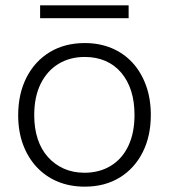

<svg xmlns="http://www.w3.org/2000/svg" viewBox="-20 -690 632 718"><path d="M297 8Q241 8 195.5 -11Q150 -30 117 -65.5Q84 -101 66 -150Q48 -199 48 -259Q48 -339 79 -400Q110 -461 166 -495Q222 -529 297 -529Q352 -529 397.5 -510Q443 -491 475.5 -455.5Q508 -420 526 -370.5Q544 -321 544 -260Q544 -181 513.5 -120.5Q483 -60 427.5 -26Q372 8 297 8ZM296 -44Q352 -44 394.5 -70Q437 -96 460 -144.5Q483 -193 483 -260Q483 -310 470.5 -349.5Q458 -389 433.5 -418Q409 -447 374.5 -462Q340 -477 297 -477Q241 -477 198.5 -451Q156 -425 132 -376.5Q108 -328 108 -259Q108 -210 121 -170.5Q134 -131 159 -103Q184 -75 218.5 -59.5Q253 -44 296 -44ZM130 -622V-670H461V-622Z"/></svg>

Font: Mona Sans Light
Style: Regular
Weight: 300
Designer: Deni Anggara
Foundry: GitHub
Version: Version 2.000